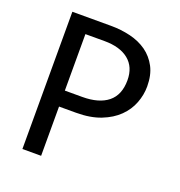

<svg xmlns="http://www.w3.org/2000/svg" viewBox="-118 -738 786 839"><g transform="rotate(20 275.0 -319.0)"><path d="M496.1 -442.9C496.1 -478.4 489.6 -508.5 476.6 -533.2C463.5 -557.9 446 -578.1 424.1 -593.8C402.1 -609.4 376.6 -620.7 347.7 -627.7C318.7 -634.7 288.4 -638.2 256.8 -638.2H77.1V0H164.1V-229H243.2C287.4 -229 325.5 -235.3 357.4 -247.8C389.3 -260.3 415.5 -276.7 436 -296.9C456.5 -317.1 471.7 -339.9 481.4 -365.5C491.2 -391 496.1 -416.8 496.1 -442.9ZM405.8 -439C405.8 -393.4 391.8 -359.4 364 -336.9C336.2 -314.5 296.5 -303.2 245.1 -303.2H164.1V-565.9H252.9C301.1 -565.9 338.6 -555 365.5 -533.2C392.3 -511.4 405.8 -480 405.8 -439Z"/></g></svg>

Font: CodeNewRoman Nerd Font Mono
Style: Regular
Weight: 400
Monospace: yes
Designer: Sam Radian
Foundry: Code New Roman
Version: Version 2.00 November 29, 2014;Nerd Fonts 3.2.1